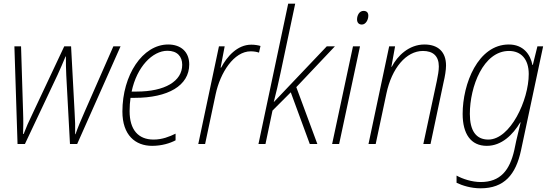

<svg xmlns="http://www.w3.org/2000/svg" viewBox="-20 -780 2987 1040"><path d="M75 0H115L292 -375C308 -411 321 -439 335 -474H337C337 -437 337 -406 339 -372L359 0H398L633 -529H594L439 -176C416 -124 401 -88 389 -53H387C388 -89 387 -131 384 -174L365 -529H328L160 -172C136 -123 120 -86 108 -54H105C106 -88 107 -124 105 -174L94 -529H58Z M804 10C856 10 901 -4 931 -20V-56C898 -40 859 -24 812 -24C729 -24 682 -77 682 -178C682 -204 684 -230 687 -250H709C890 -250 1005 -316 1005 -431C1005 -499 960 -539 891 -539C752 -539 643 -373 643 -176C643 -48 713 10 804 10ZM720 -284H693C721 -418 806 -505 887 -505C940 -505 967 -474 967 -429C967 -340 873 -284 720 -284Z M1054 0H1091L1148 -269C1173 -387 1247 -502 1338 -502C1356 -502 1371 -499 1383 -495L1391 -531C1378 -535 1360 -538 1341 -538C1265 -538 1209 -473 1178 -414H1175L1197 -529H1166Z M1380 0H1418L1456 -181L1555 -280L1658 0H1699L1585 -308L1794 -529H1750L1464 -228H1463C1476 -278 1487 -325 1500 -387L1579 -760H1541Z M1940 -647C1961 -647 1975 -672 1975 -695C1975 -711 1967 -721 1949 -721C1926 -721 1914 -696 1914 -675C1914 -657 1924 -647 1940 -647ZM1779 0H1817L1930 -529H1892Z M1976 0H2015L2073 -273C2102 -411 2180 -504 2271 -504C2325 -504 2357 -477 2357 -420C2357 -397 2352 -370 2346 -341L2273 0H2312L2383 -336C2390 -365 2396 -401 2396 -425C2396 -500 2352 -539 2279 -539C2195 -539 2132 -477 2102 -418H2100L2120 -529H2088Z M2583 240C2712 240 2774 165 2802 35L2922 -529H2891L2866 -428H2864C2853 -485 2815 -539 2736 -539C2569 -539 2486 -326 2486 -163C2486 -55 2530 10 2617 10C2697 10 2758 -50 2798 -117H2800C2792 -85 2782 -43 2776 -16L2766 32C2741 143 2690 206 2584 206C2536 206 2485 189 2453 171V210C2484 225 2531 240 2583 240ZM2625 -24C2558 -24 2525 -73 2525 -163C2525 -311 2598 -504 2737 -504C2802 -504 2844 -460 2844 -379C2844 -237 2744 -24 2625 -24Z"/></svg>

Font: Noto Sans SemiCondensed ExtraLight
Style: Italic
Weight: 200
Width: 4
Italic angle: -12°
Designer: Monotype Design Team
Foundry: Monotype Imaging Inc.
Version: Version 2.013